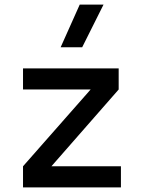

<svg xmlns="http://www.w3.org/2000/svg" viewBox="-20 -815 626 835"><path d="M151.4 -32.2 80.1 -91.8 424.8 -483.4 496.1 -425.8ZM80.1 0V-91.8H505.9V0ZM80.1 -425.8V-517.6H496.1V-425.8ZM243.7 -609.4 326.7 -794.9H430.2L337.4 -609.4Z"/></svg>

Font: Cascadia Code
Style: Regular
Weight: 400
Monospace: yes
Designer: Aaron Bell
Foundry: Saja Typeworks
Version: Version 2106.017